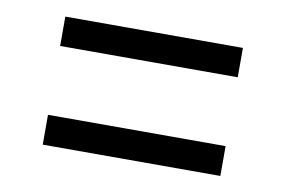

<svg xmlns="http://www.w3.org/2000/svg" viewBox="-43 -562 613 412"><g transform="rotate(10 263.0 -355.5)"><path d="M70 -281H457V-216H70ZM70 -495H457V-431H70Z"/></g></svg>

Font: Encode Sans
Style: Regular
Weight: 400
Designer: Pablo Impallari, Andres Torresi
Foundry: Pablo Impallari, Andres Torresi
Version: Version 1.000; ttfautohint (v1.00) -l 8 -r 50 -G 200 -x 14 -